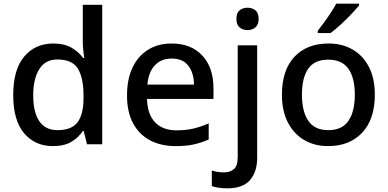

<svg xmlns="http://www.w3.org/2000/svg" viewBox="-20 -879 2113 1046"><path d="M268 -83Q171 -83 111.5 -153Q52 -223 52 -361Q52 -500 112 -571Q172 -642 270 -642Q331 -642 370 -619Q409 -596 433 -563H439Q437 -576 434 -603Q431 -630 431 -651V-853H537V-93H454L436 -165H431Q408 -130 369 -106.5Q330 -83 268 -83ZM293 -170Q371 -170 403 -213.5Q435 -257 435 -344V-360Q435 -454 404.5 -504.5Q374 -555 292 -555Q227 -555 194 -502.5Q161 -450 161 -359Q161 -268 194 -219Q227 -170 293 -170Z M915 -642Q1021 -642 1082 -576.5Q1143 -511 1143 -398V-340H781Q783 -257 824.5 -213Q866 -169 941 -169Q993 -169 1033.5 -178.5Q1074 -188 1117 -207V-119Q1076 -101 1035 -92Q994 -83 937 -83Q858 -83 798.5 -114Q739 -145 705.5 -206.5Q672 -268 672 -358Q672 -449 702.5 -512Q733 -575 787.5 -608.5Q842 -642 915 -642ZM915 -560Q858 -560 823.5 -523Q789 -486 783 -418H1037Q1036 -481 1006.5 -520.5Q977 -560 915 -560Z M1268 -776Q1268 -809 1285.5 -823Q1303 -837 1329 -837Q1353 -837 1371 -823Q1389 -809 1389 -776Q1389 -744 1371 -729.5Q1353 -715 1329 -715Q1303 -715 1285.5 -729.5Q1268 -744 1268 -776ZM1218 147Q1192 147 1170.5 143.5Q1149 140 1134 135V50Q1150 55 1166 57.5Q1182 60 1202 60Q1233 60 1254 42.5Q1275 25 1275 -24V-632H1381V-19Q1381 56 1342.5 101.5Q1304 147 1218 147Z M2022 -363Q2022 -229 1953 -156Q1884 -83 1767 -83Q1694 -83 1637.5 -116Q1581 -149 1548.5 -211.5Q1516 -274 1516 -363Q1516 -497 1584 -569.5Q1652 -642 1770 -642Q1844 -642 1900.5 -609.5Q1957 -577 1989.5 -515Q2022 -453 2022 -363ZM1625 -363Q1625 -272 1659.5 -221Q1694 -170 1769 -170Q1844 -170 1878.5 -221Q1913 -272 1913 -363Q1913 -455 1878 -504.5Q1843 -554 1768 -554Q1693 -554 1659 -504.5Q1625 -455 1625 -363ZM1936 -849Q1921 -831 1894 -802Q1867 -773 1836 -745Q1805 -717 1781 -699H1711V-711Q1726 -730 1745 -756Q1764 -782 1782 -809.5Q1800 -837 1812 -859H1936Z"/></svg>

Font: Noto Sans Kannada UI Medium
Style: Regular
Weight: 500
Designer: Jelle Bosma - Monotype Design Team
Foundry: Monotype Imaging Inc.
Version: Version 2.005; ttfautohint (v1.8.4.7-5d5b)